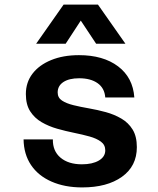

<svg xmlns="http://www.w3.org/2000/svg" viewBox="-20 -807 690 839"><path d="M339 12Q263 12 205 -13.5Q147 -39 115.5 -86Q84 -133 83 -198H211Q210 -147 244.5 -118Q279 -89 338 -89Q384 -89 412 -105.5Q440 -122 440 -150Q440 -174 421 -188Q402 -202 371.5 -210.5Q341 -219 304 -226.5Q267 -234 230 -244.5Q193 -255 162 -273Q131 -291 112 -320.5Q93 -350 93 -396Q93 -447 122 -485Q151 -523 203.5 -544.5Q256 -566 325 -566Q431 -566 496 -517Q561 -468 567 -381H440Q437 -422 406.5 -443.5Q376 -465 326 -465Q282 -465 257 -448.5Q232 -432 232 -403Q232 -380 251 -367.5Q270 -355 300.5 -347.5Q331 -340 368.5 -333.5Q406 -327 442.5 -317Q479 -307 510 -289Q541 -271 559.5 -241Q578 -211 578 -164Q578 -81 513 -34.5Q448 12 339 12ZM138 -616 258 -787H408L528 -616H400L333 -717L267 -616Z"/></svg>

Font: Azeret Mono Thin SemiBold
Style: Regular
Weight: 600
Version: Version 1.002